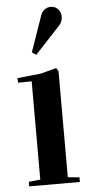

<svg xmlns="http://www.w3.org/2000/svg" viewBox="-55 -799 395 831"><g transform="rotate(-5 143.0 -383.0)"><path d="M27.8 -471.2 129.9 -481.9 198.7 -500 207.5 -485.8V-24.9L257.8 -20V0H37.6V-20L87.9 -24.9V-452.1L28.8 -451.2ZM99.6 -577.1 153.8 -732.4Q158.2 -747.1 170.4 -756.6Q182.6 -766.1 197.8 -766.1Q216.3 -766.1 229 -752.9Q241.7 -739.7 241.7 -720.7Q241.7 -697.3 226.6 -681.6L117.7 -564.5Z"/></g></svg>

Font: Vidaloka 
Style: Regular
Weight: 400
Designer: Cyreal (www.cyreal.org)
Foundry: Cyreal (www.cyreal.org)
Version: Version 1.011